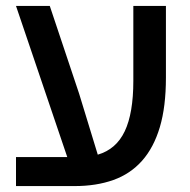

<svg xmlns="http://www.w3.org/2000/svg" viewBox="-20 -628 642 648"><path d="M34 -98H207L34 -608H148L247 -312L310 -106Q372 -124 401 -185Q430 -246 430 -355V-608H540V-366Q540 -268 519.5 -199Q499 -130 459.5 -85.5Q420 -41 362.5 -20.5Q305 0 232 0H34Z"/></svg>

Font: IBM Plex Sans Hebrew Medium
Style: Regular
Weight: 500
Designer: Mike Abbink, Paul van der Laan, Pieter van Rosmalen, Yanek Iontef
Foundry: Bold Monday
Version: Version 1.2